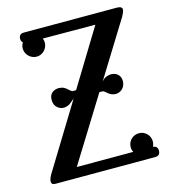

<svg xmlns="http://www.w3.org/2000/svg" viewBox="-106 -793 784 880"><g transform="rotate(-15 286.0 -353.5)"><path d="M546 -24C546 -39 539 -47 524 -48C528 -56 530 -64 530 -73C530 -102 506 -125 478 -125C449 -125 425 -102 425 -73C425 -64 427 -56 431 -49H163L352 -354L370 -353C371 -353 377 -349 387 -340C397 -331 408 -327 421 -326C442 -325 468 -341 469 -374C470 -407 443 -423 414 -418C407 -417 400 -414 393 -410C389 -407 384 -403 379 -397L543 -662C550 -675 554 -685 554 -692C554 -702 546 -707 529 -707H88C72 -707 64 -699 64 -682C64 -675 67 -670 72 -665C67 -656 64 -647 64 -638C64 -609 88 -585 117 -585C145 -585 169 -609 169 -638C169 -645 168 -651 165 -658L414 -657L251 -390H234C232 -390 226 -394 216 -403C207 -412 196 -418 185 -419C172 -421 161 -419 150 -413C137 -405 131 -392 131 -375C131 -358 137 -346 148 -337C157 -330 168 -326 179 -327C191 -328 202 -332 212 -341C222 -350 228 -354 229 -354L41 -47C34 -34 30 -24 30 -16C30 -5 36 0 49 0H522C538 0 546 -8 546 -24Z"/></g></svg>

Font: GFS Eustace
Style: Regular
Weight: 400
Designer: George Matthiopoulos
Foundry: George Matthiopoulos
Version: Version 1.0